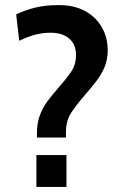

<svg xmlns="http://www.w3.org/2000/svg" viewBox="-20 -734 488 754"><path d="M125 -194V-209.5Q125 -249.5 135.8 -279.2Q146.5 -309 164.5 -333.8Q182.5 -358.5 204 -383Q238.5 -422 258.5 -450.8Q278.5 -479.5 278.5 -518.5Q278.5 -547 265.8 -566.5Q253 -586 230.8 -595.8Q208.5 -605.5 180 -605.5Q144.5 -605.5 114.5 -596.8Q84.5 -588 55.5 -574L43.5 -677.5Q78 -694 117.8 -704Q157.5 -714 211 -714Q272 -714 314.8 -690.2Q357.5 -666.5 380.2 -626.5Q403 -586.5 403 -537Q403 -500.5 391 -471.5Q379 -442.5 358.8 -416Q338.5 -389.5 313.5 -361Q281 -323.5 260 -291.8Q239 -260 239 -215.5V-194ZM123 0V-125H241V0Z"/></svg>

Font: Cabin SemiCondensed SemiBold
Style: Regular
Weight: 600
Width: 4
Designer: Pablo Impallari
Foundry: Pablo Impallari. http://www.impallari.com Igino Marini. http://www.ikern.com
Version: Version 3.001